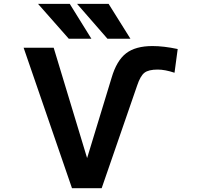

<svg xmlns="http://www.w3.org/2000/svg" viewBox="-20 -982 1040 1004"><path d="M804.7 -618.2Q756.8 -618.2 735.4 -601.6Q713.9 -585 697.3 -535.2L511.7 2H356.4L103.5 -732.4H260.7L435.5 -155.3L563.5 -575.2Q589.8 -665 639.2 -703.1Q688.5 -741.2 777.3 -741.2Q835.9 -741.2 909.2 -725.6L892.6 -601.6Q842.8 -618.2 804.7 -618.2ZM547.9 -961.9 662.1 -779.3H542L382.8 -961.9ZM344.7 -961.9 458 -779.3H339.8L178.7 -961.9Z"/></svg>

Font: GenEi Gothic M Regular
Style: Bold
Weight: 700
Designer: o_tamon (Modified); [Source Han Sans]
Ryoko NISHIZUKA  (kana & ideographs); Paul D. Hunt (Latin, Greek & Cyrillic); Wenl
Version: Version 1.1a;Original Version 1.004